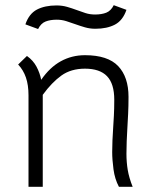

<svg xmlns="http://www.w3.org/2000/svg" viewBox="-20 -721 587 741"><path d="M439 0Q423 -30 418 -67.5Q413 -105 413 -134Q413 -158 414 -179Q415 -200 416.5 -223.5Q418 -247 419.5 -274Q421 -301 421 -336Q421 -398 393 -427Q365 -456 308 -456Q254 -456 217 -429.5Q180 -403 145 -355V-353V0H90V-353Q90 -393 80 -422Q70 -451 50 -472L84 -505Q108 -488 121 -463.5Q134 -439 139 -413Q172 -461 214.5 -484.5Q257 -508 308 -508Q396 -508 436 -466Q476 -424 476 -347Q476 -311 474.5 -281.5Q473 -252 471.5 -226Q470 -200 469 -176Q468 -152 468 -128Q468 -95 473 -65Q478 -35 492 0ZM78 -627Q92 -668 122.5 -684Q153 -700 198 -700Q220 -700 239 -694.5Q258 -689 275.5 -682.5Q293 -676 310 -670.5Q327 -665 347 -665Q372 -665 390 -672Q408 -679 419 -701L468 -683Q454 -642 423.5 -626Q393 -610 348 -610Q327 -610 308 -615.5Q289 -621 271 -627.5Q253 -634 235.5 -639.5Q218 -645 199 -645Q174 -645 156 -638Q138 -631 127 -609Z"/></svg>

Font: Snippet
Style: Regular
Weight: 400
Designer: Gesine Todt
Foundry: Gesine Todt
Version: Version 1.000